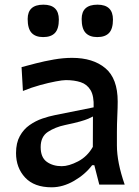

<svg xmlns="http://www.w3.org/2000/svg" viewBox="-20 -798 601 830"><path d="M203.1 11.7Q127.9 11.7 88.6 -30.5Q49.3 -72.8 49.3 -136.2Q49.3 -180.2 65.7 -209.7Q82 -239.3 107.9 -257.3Q133.8 -275.4 162.8 -285.4Q191.9 -295.4 217.3 -300.3L384.8 -334Q386.7 -382.8 371.6 -408.2Q356.4 -433.6 328.9 -442.6Q301.3 -451.7 264.6 -451.7Q250.5 -451.7 220.7 -446Q190.9 -440.4 153.6 -430.2Q116.2 -419.9 79.1 -404.8L73.2 -507.8Q98.6 -514.6 135.5 -524.2Q172.4 -533.7 213.1 -540.8Q253.9 -547.9 291.5 -547.9Q382.3 -547.9 435.5 -503.2Q488.8 -458.5 488.8 -358.9Q488.8 -334 487.1 -297.1Q485.4 -260.3 485.4 -227.1V-169.4Q485.4 -96.2 519 0H409.2L387.7 -84H378.4Q348.1 -43.9 300 -16.1Q252 11.7 203.1 11.7ZM247.1 -79.6Q277.3 -79.6 317.4 -100.3Q357.4 -121.1 381.3 -163.1L381.8 -294.4Q374 -290 361.6 -284.7Q349.1 -279.3 325.7 -272.7Q302.2 -266.1 260.3 -257.3Q218.8 -248.5 187.3 -228Q155.8 -207.5 155.8 -162.1Q155.8 -117.7 182.1 -98.6Q208.5 -79.6 247.1 -79.6ZM166.5 -637.7Q133.3 -637.7 116.5 -656Q99.6 -674.3 99.6 -715.8Q99.6 -777.8 167.5 -777.8Q234.4 -777.8 234.4 -713.4Q234.4 -673.3 217.5 -655.5Q200.7 -637.7 166.5 -637.7ZM400.4 -637.7Q367.2 -637.7 350.1 -656Q333 -674.3 333 -715.8Q333 -777.8 401.4 -777.8Q468.3 -777.8 468.3 -713.4Q468.3 -673.3 451.4 -655.5Q434.6 -637.7 400.4 -637.7Z"/></svg>

Font: Pinar DS4-Medium
Style: Regular
Weight: 500
Designer: Amin Abedi
Version: Version 2.000